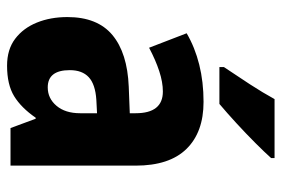

<svg xmlns="http://www.w3.org/2000/svg" viewBox="-150 -656 816 557"><g transform="rotate(90 258.5 -378.0)"><path d="M276 -560Q364 -560 412.5 -510.5Q461 -461 461 -363V0H352L325 -73H322Q293 -31 259.5 -10.5Q226 10 171 10Q124 10 93 -13.5Q62 -37 46 -76.5Q30 -116 30 -165Q30 -252 82 -295.5Q134 -339 232 -343L309 -346V-363Q309 -442 246 -442Q219 -442 187 -431.5Q155 -421 119 -402L77 -511Q118 -535 168 -547.5Q218 -560 276 -560ZM270 -249Q225 -246 204.5 -227Q184 -208 184 -172Q184 -108 234 -108Q266 -108 287.5 -133.5Q309 -159 309 -202V-251ZM439 -756Q423 -738 395.5 -710.5Q368 -683 337.5 -655Q307 -627 282 -606H175V-619Q200 -656 225 -694.5Q250 -733 268 -766H439Z"/></g></svg>

Font: Noto Sans Lao UI Cond ExtBd
Style: Regular
Weight: 800
Width: 3
Designer: Monotype Design Team
Foundry: Monotype Imaging Inc.
Version: Version 2.000; ttfautohint (v1.8.4.7-5d5b)